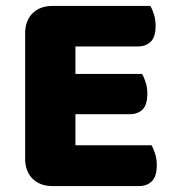

<svg xmlns="http://www.w3.org/2000/svg" viewBox="-20 -626 588 649"><path d="M65 -513Q65 -556 90 -581Q115 -606 158 -606H488Q495 -595 500.5 -577Q506 -559 506 -539Q506 -501 489.5 -485Q473 -469 446 -469H235V-376H460Q467 -365 472.5 -347.5Q478 -330 478 -310Q478 -272 462 -256Q446 -240 419 -240H235V-135H492Q499 -124 504.5 -106Q510 -88 510 -68Q510 -30 493.5 -13.5Q477 3 450 3H158Q115 3 90 -22Q65 -47 65 -90Z"/></svg>

Font: Baloo
Style: Regular
Weight: 400
Designer: Sarang Kulkarni and Ek Type
Foundry: Ek Type
Version: Version 1.443;PS 1.000;hotconv 16.6.51;makeotf.lib2.5.65220;